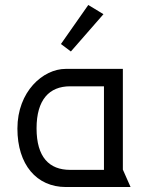

<svg xmlns="http://www.w3.org/2000/svg" viewBox="-20 -752 590 772"><path d="M335 -732 225 -575 265 -545 396 -695ZM474 -475H244C153 -475 50 -384 50 -235C50 -90 127 0 245 0H505L474 -70ZM398 -405V-69H262C178 -69 127 -120 127 -236C127 -351 178 -405 262 -405Z"/></svg>

Font: Mint Spirit
Style: Regular
Weight: 400
Designer: HARENDAL Hirwen
Foundry: Arkandis Digital Foundry.
Version: Version 1.004;FFEdit